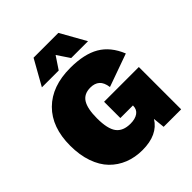

<svg xmlns="http://www.w3.org/2000/svg" viewBox="-236 -1030 1194 1194"><g transform="rotate(-45 361.0 -433.0)"><path d="M566.9 -709H418.9L363.8 -791L309.1 -709H161.1L254.9 -876H473.1ZM328.1 9.8Q263.2 9.8 209 -11.7Q154.8 -33.2 114.5 -74.5Q74.2 -115.7 51.5 -180.7Q28.8 -245.6 28.8 -328.1Q28.8 -489.7 119.4 -579.8Q210 -669.9 371.1 -669.9Q493.7 -669.9 567.1 -627Q640.6 -584 679.2 -488.8L461.9 -411.1Q455.6 -456.1 433.1 -475.6Q410.6 -495.1 373 -495.1Q316.9 -495.1 292 -455.1Q267.1 -415 267.1 -330.1Q267.1 -237.8 296.6 -198.5Q326.2 -159.2 391.1 -159.2Q432.6 -159.2 457.3 -176.5Q481.9 -193.8 481.9 -228V-229H371.1V-372.1H676.8V0H522.9L515.1 -77.1Q461.4 9.8 328.1 9.8Z"/></g></svg>

Font: Work Sans Black
Style: Regular
Weight: 900
Designer: Wei Huang
Foundry: Wei Huang
Version: Version 2.012